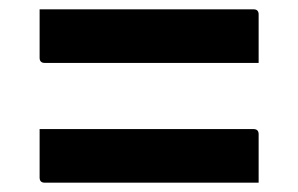

<svg xmlns="http://www.w3.org/2000/svg" viewBox="-20 -505 640 412"><path d="M65 -485H524Q535 -485 535 -474V-370H76Q65 -370 65 -381ZM65 -228H524Q535 -228 535 -217V-113H76Q65 -113 65 -124Z"/></svg>

Font: Recursive Mn Lnr St SmB
Style: Regular
Weight: 600
Monospace: yes
Version: Version 1.079;hotconv 1.0.112;makeotfexe 2.5.65598; ttfautoh